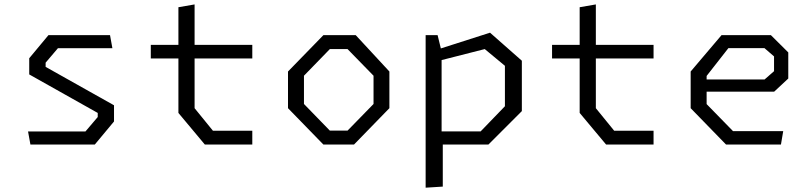

<svg xmlns="http://www.w3.org/2000/svg" viewBox="-20 -670 3760 890"><path d="M121 0H419.5L508.5 -107V-182L191.5 -360V-379.5L248.5 -446.5H501L490 -507H204.5L115.5 -400V-325L433 -146.5V-127.5L376 -60.5H110Z M929.5 0H1149.5V-64H967L882 -168.5V-399H1149.5V-462H882V-649.5L807 -636.5V-462H679V-399H807V-146.5Z M1479 0H1621L1785 -168.5V-338.5L1629 -507H1479L1315 -338.5V-168.5ZM1389 -188V-319L1509 -442.5H1591L1711.5 -319V-188L1591 -64.5H1509Z M1953 200 2032.5 195V0H2244L2399 -155V-388.5L2251.5 -518.5L2023.5 -445.5L2008.5 -507H1953ZM2027 -61V-391.5L2227 -442.5L2320.5 -365V-177.5L2208 -61Z M2789.5 0H3009.5V-64H2827L2742 -168.5V-399H3009.5V-462H2742V-649.5L2667 -636.5V-462H2539V-399H2667V-146.5Z M3345.5 0H3600L3610.5 -62H3378L3255.5 -187.5V-245H3568.5L3634 -306V-427L3553.5 -507H3324.5L3181.5 -338.5V-168.5ZM3255.5 -301.5V-318L3356.5 -447H3523.5L3568 -408.5V-340L3524 -301.5Z"/></svg>

Font: Monaspace Krypton Light
Style: Regular
Weight: 300
Designer: Riley Cran & the Lettermatic Team
Foundry: Lettermatic
Version: Version 1.101 (Monaspace Krypton)